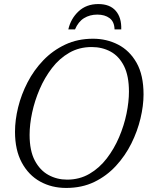

<svg xmlns="http://www.w3.org/2000/svg" viewBox="-20 -916 752 947"><path d="M306 11Q235 11 178 -20.5Q121 -52 87.5 -114Q54 -176 54 -266Q54 -324 69.5 -387Q85 -450 116 -510Q147 -570 193.5 -618.5Q240 -667 301.5 -696Q363 -725 439 -725Q506 -725 562.5 -696Q619 -667 653.5 -606.5Q688 -546 688 -450Q688 -395 673 -332Q658 -269 628 -208.5Q598 -148 552 -98Q506 -48 445 -18.5Q384 11 306 11ZM311 -30Q372 -30 421 -58.5Q470 -87 506.5 -134.5Q543 -182 567.5 -239.5Q592 -297 604 -355.5Q616 -414 616 -464Q616 -542 591.5 -590.5Q567 -639 525.5 -661.5Q484 -684 432 -684Q371 -684 322 -656Q273 -628 236.5 -580.5Q200 -533 175.5 -476Q151 -419 138.5 -360.5Q126 -302 126 -251Q126 -173 151.5 -124.5Q177 -76 219 -53Q261 -30 311 -30ZM317 -771Q329 -824 367.5 -860Q406 -896 465 -896Q522 -896 551 -862.5Q580 -829 578 -771H545Q544 -809 520.5 -826.5Q497 -844 460 -844Q423 -844 394.5 -826.5Q366 -809 350 -771Z"/></svg>

Font: Noto Serif Light
Style: Italic
Weight: 300
Italic angle: -12°
Designer: Monotype Design Team
Foundry: Monotype Imaging Inc.
Version: Version 2.013